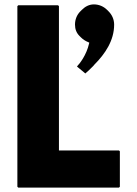

<svg xmlns="http://www.w3.org/2000/svg" viewBox="-20 -846 623 873"><path d="M352 -801 345 -794C330 -779 321 -758 321 -734C321 -713 328 -696 341 -683L348 -676C357 -667 369 -659 382 -654L386 -652L385 -648C373 -595 342 -556 330 -544L333 -541L368 -512C379 -522 392 -533 403 -545L409 -552C458 -601 499 -662 499 -734C499 -758 489 -779 474 -794L467 -801C452 -816 431 -826 407 -826C385 -826 367 -816 352 -801ZM244 -822H63L59 -818V3L63 7H521L525 3V-158L521 -162H248V-818Z"/></svg>

Font: Hussar Woodtype
Style: Bd
Weight: 900
Foundry: Cannot Into Space Fonts
Version: Version 1.07